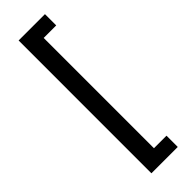

<svg xmlns="http://www.w3.org/2000/svg" viewBox="-312 -808 964 964"><g transform="rotate(-45 170.0 -326.5)"><path d="M279 145H92V-798H279V-718H190V65H279Z"/></g></svg>

Font: IBM Plex Sans JP Medm
Style: Regular
Weight: 500
Designer: Mike Abbink; Paul van der Laan; Pieter van Rosmalen; Wujin Sim; Yejin Wi; Jinhee Kim; Boomi Park; Yona Kim; Kichan Ma
Foundry: Sandoll Inc.
Version: Version 1.002